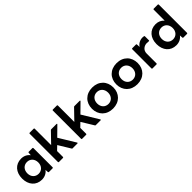

<svg xmlns="http://www.w3.org/2000/svg" viewBox="328 -2247 3766 3766"><g transform="rotate(-45 2211.5 -363.5)"><path d="M303 48C381 48 446 15 486 -40L490 23C490 33 496 37 505 37H606C615 37 621 32 621 23V-510C621 -519 615 -524 606 -524H505C496 -524 490 -520 490 -510L486 -447C446 -502 381 -535 303 -535C143 -535 41 -416 41 -243C41 -71 143 48 303 48ZM186 -243C186 -340 248 -407 338 -407C428 -407 490 -340 490 -243C490 -147 428 -80 338 -80C248 -80 186 -147 186 -243Z M782 37H894C903 37 908 32 908 23V-140L993 -222L1145 27C1148 34 1153 37 1161 37H1295C1303 37 1306 33 1306 28C1306 26 1306 23 1304 20L1095 -323L1282 -507C1285 -510 1287 -513 1287 -515C1287 -520 1282 -524 1274 -524H1129C1123 -524 1117 -522 1112 -516L908 -305V-761C908 -770 903 -775 894 -775H782C773 -775 768 -770 768 -761V23C768 32 773 37 782 37Z M1425 37H1537C1546 37 1551 32 1551 23V-140L1636 -222L1788 27C1791 34 1796 37 1804 37H1938C1946 37 1949 33 1949 28C1949 26 1949 23 1947 20L1738 -323L1925 -507C1928 -510 1930 -513 1930 -515C1930 -520 1925 -524 1917 -524H1772C1766 -524 1760 -522 1755 -516L1551 -305V-761C1551 -770 1546 -775 1537 -775H1425C1416 -775 1411 -770 1411 -761V23C1411 32 1416 37 1425 37Z M2275 48C2455 48 2572 -73 2572 -243C2572 -414 2455 -535 2275 -535C2095 -535 1978 -414 1978 -243C1978 -73 2095 48 2275 48ZM2123 -243C2123 -340 2185 -407 2275 -407C2365 -407 2427 -340 2427 -243C2427 -147 2365 -80 2275 -80C2185 -80 2123 -147 2123 -243Z M2951 48C3131 48 3248 -73 3248 -243C3248 -414 3131 -535 2951 -535C2771 -535 2654 -414 2654 -243C2654 -73 2771 48 2951 48ZM2799 -243C2799 -340 2861 -407 2951 -407C3041 -407 3103 -340 3103 -243C3103 -147 3041 -80 2951 -80C2861 -80 2799 -147 2799 -243Z M3377 37H3489C3498 37 3503 32 3503 23V-253C3503 -342 3575 -394 3651 -394C3674 -394 3691 -390 3706 -390C3713 -390 3718 -393 3718 -402V-513C3718 -521 3715 -526 3706 -528C3695 -530 3684 -532 3668 -532C3601 -532 3535 -500 3497 -440L3494 -510C3494 -520 3487 -524 3479 -524H3377C3368 -524 3363 -519 3363 -510V23C3363 32 3368 37 3377 37Z M4032 48C4110 48 4175 15 4215 -40L4219 23C4219 33 4225 37 4234 37H4335C4344 37 4350 32 4350 23V-761C4350 -770 4344 -775 4335 -775H4223C4214 -775 4209 -770 4209 -761V-456C4168 -506 4106 -535 4032 -535C3872 -535 3770 -416 3770 -243C3770 -71 3872 48 4032 48ZM3915 -243C3915 -340 3977 -407 4067 -407C4157 -407 4219 -340 4219 -243C4219 -147 4157 -80 4067 -80C3977 -80 3915 -147 3915 -243Z"/></g></svg>

Font: LINE Seed JP App_OTF Bold
Style: Regular
Weight: 700
Designer: LINE & Fontrix & Fontworks
Version: Version 1.009